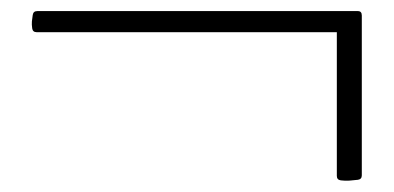

<svg xmlns="http://www.w3.org/2000/svg" viewBox="-20 -426 710 346"><path d="M39 -399Q40 -406 47 -406H625Q632 -406 632 -398V-110Q632 -103 625 -102Q617 -101 609.5 -100.5Q602 -100 594 -101Q587 -102 587 -109V-368H46Q39 -368 38 -375Q37 -382 37.5 -387.5Q38 -393 39 -399Z"/></svg>

Font: Hahmlet ExtraLight
Style: Regular
Weight: 250
Designer: Minjoo Ham & Mark Frömberg
Foundry: hypertype
Version: Version 1.002